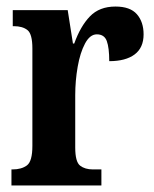

<svg xmlns="http://www.w3.org/2000/svg" viewBox="-20 -567 471 587"><path d="M15 0V-49H18Q46 -49 62.5 -61.5Q79 -74 79 -121V-419Q79 -463 64 -475Q49 -487 22 -487H19V-536H187L203 -434H207Q226 -487 255 -517Q284 -547 333 -547Q378 -547 398.5 -523.5Q419 -500 419 -462Q419 -421 391.5 -400.5Q364 -380 314 -380Q314 -421 306.5 -441.5Q299 -462 276 -462Q255 -462 240 -434Q225 -406 217.5 -363Q210 -320 210 -276V-116Q210 -72 225 -60.5Q240 -49 264 -49H290V0Z"/></svg>

Font: Noto Serif Tamil ExtraCondensed
Style: Bold
Weight: 700
Width: 2
Designer: Indian Type Foundry, Tom Grace, and the Monotype Design Team
Foundry: Monotype Imaging Inc.
Version: Version 2.004; ttfautohint (v1.8.4.7-5d5b)